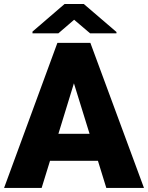

<svg xmlns="http://www.w3.org/2000/svg" viewBox="-22 -921 726 941"><path d="M499 0 458 -132.8H223.1L182.1 0H-2L259.3 -710.9H420.9L683.6 0ZM264.2 -265.1H417L340.3 -512.7ZM388.7 -901.4 548.8 -764.2V-757.8H419.4L341.3 -824.2L264.2 -757.8H137.2V-766.1L294.4 -901.4Z"/></svg>

Font: Vazirmatn FD Black
Style: Regular
Weight: 900
Designer: Saber Rastikerdar
Foundry: Saber Rastikerdar
Version: Version 33.003